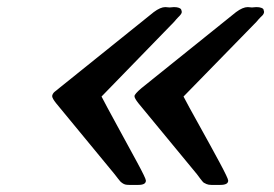

<svg xmlns="http://www.w3.org/2000/svg" viewBox="-20 -521 773 541"><path d="M127 -250Q127 -252.9 128.9 -256.3Q130.9 -259.8 133.5 -262Q136.2 -264.2 140.6 -267.6Q145 -271 147 -272.9L413.1 -486.8Q432.1 -501 445.8 -501Q447.8 -501 451.9 -500.5Q456.1 -500 458 -500Q460 -500 463.9 -500.5Q467.8 -501 470.2 -501Q479 -501 483.9 -499Q488.8 -497.1 490 -495.1Q491.2 -493.2 492.2 -487.8Q492.2 -485.8 491.7 -484.4Q491.2 -482.9 490 -481.4Q488.8 -480 488.3 -479Q487.8 -478 485.8 -476.1Q483.9 -474.1 482.4 -472.7Q481 -471.2 477.1 -467Q473.1 -462.9 470.2 -459L266.1 -249Q277.3 -227.1 309.6 -168Q341.8 -108.9 366.5 -63.5Q391.1 -18.1 391.1 -12.2Q391.1 0 370.1 0H344.2Q337.4 0 333.3 -1Q329.1 -2 325 -4.9Q320.8 -7.8 318.8 -10Q316.9 -12.2 311.5 -19Q306.2 -25.9 303.2 -29.8L138.2 -230Q127 -244.1 127 -250ZM378.9 -272.9 645 -486.8Q664.1 -501 678.2 -501Q680.2 -501 684.1 -500.5Q688 -500 689.9 -500Q691.9 -500 696 -500.5Q700.2 -501 702.1 -501Q710.9 -501 716.1 -499Q721.2 -497.1 722.2 -495.1Q723.1 -493.2 724.1 -487.8Q724.1 -485.8 723.6 -484.4Q723.1 -482.9 722.2 -481.4Q721.2 -480 720.7 -479Q720.2 -478 718 -476.1Q715.8 -474.1 714.4 -472.7Q712.9 -471.2 709 -467Q705.1 -462.9 702.1 -459L497.1 -249Q508.3 -227.1 541.3 -168Q574.2 -108.9 598.6 -63.5Q623 -18.1 623 -12.2Q623 0 601.1 0H575.2Q567.4 0 561.8 -2.4Q556.2 -4.9 554 -6.3Q551.8 -7.8 544.9 -16.8Q538.1 -25.9 535.2 -29.8L370.1 -230Q358.9 -244.1 358.9 -250Q358.9 -255.9 378.9 -272.9Z"/></svg>

Font: CMU Sans Serif
Style: BoldOblique
Weight: 700
Italic angle: -12°
Version: Version 0.7.0